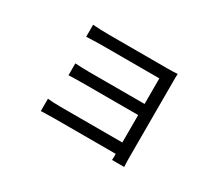

<svg xmlns="http://www.w3.org/2000/svg" viewBox="-112 -786 1223 1079"><g transform="rotate(30 500.0 -246.5)"><path d="M223 -549V-471C241 -472 299 -474 325 -474H696V-308H334C300 -308 264 -310 245 -311V-234C265 -235 300 -236 335 -236H696V-58H293C259 -58 227 -60 211 -62V18C227 18 262 16 294 16H696C696 32 696 47 695 56H774C773 42 772 18 772 2V-496C772 -515 772 -536 773 -547C760 -546 734 -545 712 -545H325C299 -545 242 -547 223 -549Z"/></g></svg>

Font: Microsoft YaHei
Style: Regular
Weight: 400
Designer: Ryoko NISHIZUKA 西塚涼子 (kana, bopomofo & ideographs); Paul D. Hunt (Latin, Greek & Cyrillic); Sandoll Communications 산돌커뮤니
Foundry: Adobe
Version: Version 2.001;hotconv 1.0.111;makeotfexe 2.5.65597